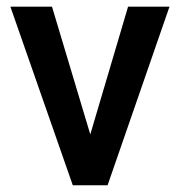

<svg xmlns="http://www.w3.org/2000/svg" viewBox="-20 -548 535 568"><path d="M247.1 -150.4 358.9 -528.3H481.4L298.3 0H195.3L10.7 -528.3H133.8Z"/></svg>

Font: RobotoDraft Medium
Style: Regular
Weight: 500
Version: Version 2.001152; 2014